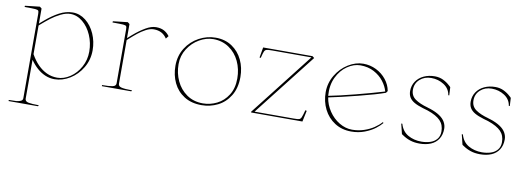

<svg xmlns="http://www.w3.org/2000/svg" viewBox="-56 -814 3746 1368"><g transform="rotate(10 1816.5 -130.5)"><path d="M333 10Q390 10 444 -23Q498 -56 532 -113.5Q566 -171 566 -240Q566 -303 541.5 -358.5Q517 -414 474.5 -447.5Q432 -481 381 -481Q332 -481 284 -455.5Q236 -430 186 -387Q171 -374 156 -361Q156 -391 156 -406Q156 -421 156 -450V-470L142 -481L36 -469L35 -460Q93 -460 111.5 -458.5Q130 -457 134.5 -451.5Q139 -446 139 -428V182Q139 196 125.5 202.5Q112 209 92 210.5Q72 212 39 212V220H252L256 212Q206 212 181 207Q156 202 156 182V-99Q179 -66 206.5 -41.5Q234 -17 266 -3.5Q298 10 333 10ZM161 -352Q199 -385 229 -408Q259 -431 296.5 -449.5Q334 -468 366 -468Q414 -468 455 -434Q496 -400 520 -344.5Q544 -289 544 -226Q544 -166 516 -115Q488 -64 443 -34Q398 -4 351 -4Q310 -4 274.5 -20.5Q239 -37 209.5 -67Q180 -97 156 -140V-347Z M775 -428V-38Q775 -18 750 -13Q725 -8 675 -8V0H888L892 -8H889Q841 -8 816.5 -13.5Q792 -19 792 -38V-354Q797 -358 801 -362Q832 -390 857.5 -410.5Q883 -431 913 -447Q943 -463 970 -463Q1002 -463 1025.5 -450.5Q1049 -438 1065 -413L1081 -433L1079 -436Q1063 -457 1040 -469Q1017 -481 983 -481Q949 -481 908 -457Q867 -433 824 -396Q808 -382 792 -368Q792 -395 792 -408.5Q792 -422 792 -448V-470L778 -481L672 -469L671 -460Q729 -460 747.5 -458.5Q766 -457 770.5 -451.5Q775 -446 775 -428Z M1166 -235Q1166 -307 1201.5 -363Q1237 -419 1294.5 -450Q1352 -481 1415 -481Q1483 -481 1533 -447.5Q1583 -414 1609.5 -358Q1636 -302 1636 -235Q1636 -155 1602 -99.5Q1568 -44 1513.5 -17Q1459 10 1397 10Q1323 10 1271 -23Q1219 -56 1192.5 -111.5Q1166 -167 1166 -235ZM1616 -221Q1616 -288 1589.5 -344.5Q1563 -401 1513.5 -434.5Q1464 -468 1400 -468Q1349 -468 1299.5 -439.5Q1250 -411 1218 -361Q1186 -311 1186 -250Q1186 -185 1212 -129Q1238 -73 1287.5 -38.5Q1337 -4 1405 -4Q1457 -4 1505.5 -28Q1554 -52 1585 -101Q1616 -150 1616 -221Z M1754 -5 2110 -461H1826Q1796 -461 1785.5 -458Q1775 -455 1769.5 -443.5Q1764 -432 1755 -395L1746 -396L1759 -471H2116L2130 -460L1778 -10H2061Q2090 -10 2100 -13Q2110 -16 2116 -29Q2122 -42 2133 -83L2143 -80L2126 0H1755Z M2253 -235Q2253 -301 2287 -358Q2321 -415 2374.5 -448Q2428 -481 2483 -481Q2533 -481 2576.5 -459.5Q2620 -438 2649.5 -401Q2679 -364 2687 -319L2677 -305Q2614 -282 2485 -249.5Q2356 -217 2277 -201Q2285 -149 2315.5 -103.5Q2346 -58 2391 -31Q2436 -4 2484 -4Q2529 -4 2569.5 -17.5Q2610 -31 2640.5 -51.5Q2671 -72 2691 -95L2697 -90Q2681 -70 2651 -47Q2621 -24 2576.5 -7Q2532 10 2480 10Q2412 10 2360.5 -23Q2309 -56 2281 -112Q2253 -168 2253 -235ZM2670 -313Q2660 -350 2633 -385Q2606 -420 2563 -443Q2520 -466 2464 -466Q2417 -466 2370.5 -434.5Q2324 -403 2296.5 -345.5Q2269 -288 2275 -212Q2352 -227 2464.5 -256Q2577 -285 2670 -313Z M2850 -28Q2847 -30 2844.5 -31.5Q2842 -33 2840 -35L2822 -108H2830Q2845 -55 2887.5 -30.5Q2930 -6 2985 -6Q3020 -6 3049 -15.5Q3078 -25 3096 -46.5Q3114 -68 3114 -102Q3114 -150 3085 -180Q3056 -210 2992 -232Q2983 -234 2965 -240Q2960 -242 2955 -243Q2915 -255 2891 -269Q2867 -283 2855.5 -302Q2844 -321 2844 -348Q2844 -387 2864.5 -417.5Q2885 -448 2920.5 -464.5Q2956 -481 3000 -481Q3034 -481 3061.5 -467.5Q3089 -454 3109 -435Q3117 -429 3121 -423L3124 -365H3117Q3110 -412 3069 -438.5Q3028 -465 2977 -465Q2928 -465 2895 -435.5Q2862 -406 2862 -360Q2862 -317 2895.5 -293Q2929 -269 2988 -253Q2989 -253 2989 -252.5Q2989 -252 2990 -252Q2999 -250 3007 -247Q3049 -233 3076.5 -214.5Q3104 -196 3117 -173Q3130 -150 3130 -124Q3130 -81 3110.5 -50.5Q3091 -20 3056 -5Q3021 10 2974 10Q2936 10 2906 0Q2876 -10 2850 -28Z M3288 -28Q3285 -30 3282.5 -31.5Q3280 -33 3278 -35L3260 -108H3268Q3283 -55 3325.5 -30.5Q3368 -6 3423 -6Q3458 -6 3487 -15.5Q3516 -25 3534 -46.5Q3552 -68 3552 -102Q3552 -150 3523 -180Q3494 -210 3430 -232Q3421 -234 3403 -240Q3398 -242 3393 -243Q3353 -255 3329 -269Q3305 -283 3293.5 -302Q3282 -321 3282 -348Q3282 -387 3302.5 -417.5Q3323 -448 3358.5 -464.5Q3394 -481 3438 -481Q3472 -481 3499.5 -467.5Q3527 -454 3547 -435Q3555 -429 3559 -423L3562 -365H3555Q3548 -412 3507 -438.5Q3466 -465 3415 -465Q3366 -465 3333 -435.5Q3300 -406 3300 -360Q3300 -317 3333.5 -293Q3367 -269 3426 -253Q3427 -253 3427 -252.5Q3427 -252 3428 -252Q3437 -250 3445 -247Q3487 -233 3514.5 -214.5Q3542 -196 3555 -173Q3568 -150 3568 -124Q3568 -81 3548.5 -50.5Q3529 -20 3494 -5Q3459 10 3412 10Q3374 10 3344 0Q3314 -10 3288 -28Z"/></g></svg>

Font: TMT Limkin
Style: Regular
Weight: 400
Designer: Gabriel Drozdov
Version: Version 1.000;Glyphs 3.1.2 (3151)